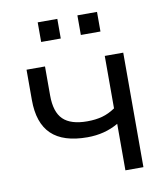

<svg xmlns="http://www.w3.org/2000/svg" viewBox="-79 -762 721 829"><g transform="rotate(-10 281.5 -347.5)"><path d="M404 0V-204Q344 -169 268 -169Q162 -169 110.5 -218.5Q59 -268 59 -369V-502H140V-375Q140 -302 173.5 -269.5Q207 -237 279 -237Q316 -237 345 -245Q374 -253 402 -272V-502H483V0ZM316 -609V-695H402V-609ZM142 -609V-695H228V-609Z"/></g></svg>

Font: Mulish
Style: Regular
Weight: 400
Designer: Vernon Adams
Foundry: Vernon Adams
Version: Version 3.603; ttfautohint (v1.8.3)